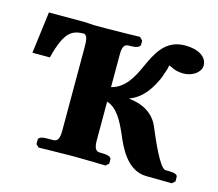

<svg xmlns="http://www.w3.org/2000/svg" viewBox="-73 -535 713 627"><g transform="rotate(15 284.0 -222.0)"><path d="M282 -72V-202C317 -191 336 -154 354 -114C371 -73 402 -1 468 0L555 1L565 -8V-23C565 -34 545 -35 532 -35H524C505 -35 467 -124 452 -160C435 -203 398 -225 348 -230C396 -248 418 -289 433 -322C434 -325 436 -329 437 -333C443 -350 449 -367 446 -369C448 -368 452 -367 457 -365C465 -360 480 -355 498 -355C530 -355 556 -375 556 -397C556 -423 532 -445 480 -445C413 -445 388 -389 367 -343C349 -303 327 -262 282 -251V-360C282 -386 287 -397 303 -397H311C327 -397 341 -402 341 -410V-424L331 -434C331 -434 260 -432 221 -432H177L141 -434H23L5 -293H64C88 -389 114 -395 150 -397C162 -396 165 -381 165 -358V-72C165 -47 160 -35 144 -35H125C106 -35 95 -31 95 -23V-8L105 1C105 1 186 -1 221 -1C260 -1 331 1 331 1L341 -8V-23C341 -31 327 -35 311 -35H303C287 -35 282 -47 282 -72Z"/></g></svg>

Font: Libertinus Serif
Style: Bold
Weight: 700
Designer: Philipp H. Poll, Khaled Hosny
Foundry: Caleb Maclennan
Version: Version 7.050;RELEASE